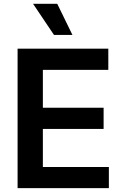

<svg xmlns="http://www.w3.org/2000/svg" viewBox="-20 -981 648 1001"><path d="M261.4 -799H357.6L278.4 -961.3H152.3ZM71.7 0H547.6V-110.4H203.5V-308.9H520.2V-419.4H203.5V-616.8H544.7V-727.3H71.7Z"/></svg>

Font: RA Gorm Semi Bold
Style: Regular
Weight: 600
Designer: Rasmus Andersson
Foundry: rsms
Version: Version 3.000;hotconv 1.0.109;makeotfexe 2.5.65596